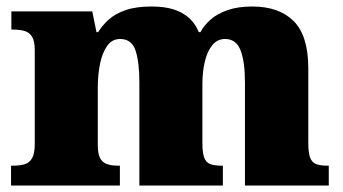

<svg xmlns="http://www.w3.org/2000/svg" viewBox="-20 -571 1056 591"><path d="M14 0V-61H18Q41 -61 56 -65.5Q71 -70 79 -84.5Q87 -99 87 -128V-417Q87 -444 79 -457.5Q71 -471 56 -475.5Q41 -480 19 -480H15V-536H264L277 -472H282Q295 -493 315 -511Q335 -529 367 -540Q399 -551 447 -551Q485 -551 513 -542.5Q541 -534 561 -516.5Q581 -499 592 -472H597Q608 -493 628.5 -511Q649 -529 681 -540Q713 -551 756 -551Q839 -551 884 -506Q929 -461 929 -360V-131Q929 -101 934.5 -86Q940 -71 953 -66Q966 -61 988 -61H992V0H734V-317Q734 -381 720.5 -416Q707 -451 673 -451Q649 -451 633.5 -432Q618 -413 610.5 -381.5Q603 -350 603 -312V-131Q603 -101 608.5 -86Q614 -71 627 -66Q640 -61 662 -61H666V0H409V-317Q409 -381 397 -416Q385 -451 350 -451Q325 -451 310 -430Q295 -409 288 -375Q281 -341 281 -301V-125Q281 -98 288 -84.5Q295 -71 309 -66Q323 -61 345 -61H349V0Z"/></svg>

Font: Noto Serif Tibetan Black
Style: Regular
Weight: 900
Version: Version 2.103